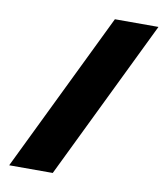

<svg xmlns="http://www.w3.org/2000/svg" viewBox="-88 -774 825 946"><g transform="rotate(10 325.0 -300.5)"><path d="M22 99 410 -700H628L240 99Z"/></g></svg>

Font: Azeret Mono Thin Black
Style: Regular
Weight: 900
Version: Version 1.002